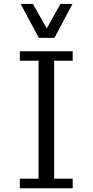

<svg xmlns="http://www.w3.org/2000/svg" viewBox="-20 -977 484 997"><path d="M83 0.5V-49.3H180.2V-661.6H83V-710.9H357.4V-661.6H261.2V-49.3H357.4V0.5ZM181.6 -780.3 87.4 -956.5H150.9L222.7 -829.1L293.5 -956.5H356.4L262.7 -780.3Z"/></svg>

Font: Comme Light
Style: Regular
Weight: 300
Version: Version 1.000;gftools[0.9.27]